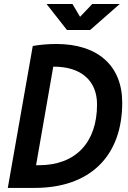

<svg xmlns="http://www.w3.org/2000/svg" viewBox="-20 -918 626 938"><path d="M18.1 0H149.4C418.9 0 577.1 -154.3 577.1 -416.5C577.1 -596.7 458 -703.1 255.9 -703.1C214.8 -703.1 175.8 -699.7 140.1 -693.4ZM156.2 -110.8 240.2 -592.3C241.2 -592.3 242.7 -592.3 243.7 -592.3C376 -592.3 454.1 -523.9 454.1 -407.7C454.1 -220.7 348.6 -110.8 169.9 -110.8ZM307.1 -771.5H420.4L564.9 -898.4H430.7L371.1 -835.9L334 -898.4H207.5Z"/></svg>

Font: Cascadia Mono PL SemiBold
Style: Italic
Weight: 600
Italic angle: -10°
Monospace: yes
Designer: Aaron Bell
Foundry: Saja Typeworks
Version: Version 2404.023